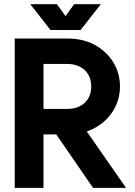

<svg xmlns="http://www.w3.org/2000/svg" viewBox="-20 -909 652 929"><path d="M218.5 -307.6 430.2 0H589.8L352.1 -341.8ZM190.4 -599.6H304.9Q339.8 -599.6 366.1 -586.4Q392.3 -573.2 406.9 -548.8Q421.4 -524.4 421.4 -490.7Q421.4 -457.3 406.9 -432.7Q392.3 -408.2 366.1 -395Q339.8 -381.8 304.9 -381.8H190.4ZM51.3 0H190.4V-258.8H304.9Q383.3 -258.8 440.6 -290.9Q497.8 -323 529.2 -375.9Q560.5 -428.7 560.5 -490.7Q560.5 -553.2 529.2 -605.8Q497.8 -658.4 440.6 -690.6Q383.3 -722.7 304.9 -722.7H51.3ZM255.6 -888.7H126.5L224.4 -763.7H345.5ZM338.6 -888.7 248.8 -763.7H369.9L467.8 -888.7Z"/></svg>

Font: Giphurs
Style: Regular
Weight: 400
Version: Version 2.010